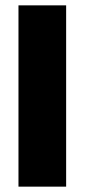

<svg xmlns="http://www.w3.org/2000/svg" viewBox="-20 -697 316 717"><path d="M49 0V-677H227V0Z"/></svg>

Font: Cairo Play Black
Style: Regular
Weight: 900
Version: Version 3.119